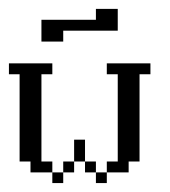

<svg xmlns="http://www.w3.org/2000/svg" viewBox="-20 -410 381 430"><path d="M97.2 0V-23.9H121.6V0ZM194.8 0V-23.9H219.2V0ZM121.6 -23.9V-48.3H146V-23.9ZM170.4 -23.9V-48.3H194.8V-23.9ZM146 -48.3V-97.2H170.4V-48.3ZM48.3 -23.9V-48.3H23.9V-243.7H0V-268.1H97.2V-243.7H72.8V-48.3H97.2V-23.9ZM219.2 -23.9V-48.3H243.7V-243.7H219.2V-268.1H316.9V-243.7H292.5V-48.3H268.1V-23.9ZM72.8 -316.9V-365.7H194.8V-390.1H243.7V-341.3H121.6V-316.9Z"/></svg>

Font: FS Mondwest Regular
Style: Regular
Weight: 400
Designer: NZWStudios2024
Foundry: https://fontstruct.com
Version: Version 1.0